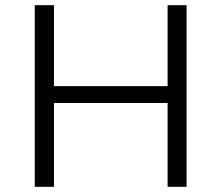

<svg xmlns="http://www.w3.org/2000/svg" viewBox="-20 -720 853 740"><path d="M626 -700H699V0H626V-323H188V0H114V-700H188V-388H626Z"/></svg>

Font: Belfius21
Style: Regular
Weight: 400
Designer: Montserrat's base design by Julieta Ulanovsky, modified by Coast SPRL for Belfius Bank NV.
Foundry: Montserrat's base design by Julieta Ulanovsky, modified by Coast SPRL for Belfius Bank NV.
Version: Version 2.000;FEAKit 1.0